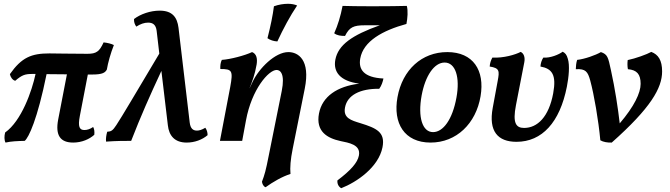

<svg xmlns="http://www.w3.org/2000/svg" viewBox="-20 -741 3525 1010"><path d="M525 -518C503 -470 487 -458 440 -458C354 -458 270 -460 240 -460C145 -460 94 -439 32 -351C35 -336 45 -320 60 -316C96 -347 112 -352 151 -352H167C148 -262 93 -105 7 -44C2 -25 2 -4 9 9C40 2 71 1 110 0C131 -17 177 -114 225 -351C256 -351 292 -350 332 -350L286 -112C270 -28 298 9 365 9C410 9 451 -9 476 -32C478 -47 476 -63 470 -73C454 -62 439 -57 424 -57C398 -57 389 -74 400 -131L442 -349H465C520 -349 533 -359 542 -375C548 -411 562 -461 579 -504C566 -511 544 -516 525 -518Z M1060 -69C1042 -58 1028 -54 1016 -54C995 -54 982 -65 978 -96L919 -595C912 -650 887 -685 820 -685C771 -685 719 -667 685 -641C684 -625 689 -612 697 -601C719 -615 739 -622 759 -622C784 -622 800 -611 804 -579L818 -459C697 -256 620 -125 592 -83C573 -54 565 -49 544 -48C539 -31 536 -11 538 4C592 0 637 0 670 0C721 -131 767 -235 829 -368L863 -82C869 -27 899 9 962 9C1004 9 1044 -6 1072 -30C1072 -45 1068 -58 1060 -69Z M1543 -712C1530 -718 1513 -721 1495 -721C1472 -721 1446 -717 1421 -708C1415 -661 1404 -606 1387 -540C1401 -530 1420 -524 1439 -523C1469 -588 1507 -659 1543 -712ZM1497 -467C1427 -467 1342 -381 1309 -311L1293 -277V-278C1306 -310 1321 -349 1330 -402C1335 -434 1329 -458 1306 -467C1268 -449 1192 -429 1147 -426C1140 -413 1138 -395 1139 -378C1201 -378 1207 -370 1191 -283L1137 0H1254L1274 -108C1304 -271 1393 -373 1435 -373C1455 -373 1480 -352 1462 -262L1394 76C1378 158 1372 178 1358 215C1360 227 1365 239 1377 244C1416 216 1464 188 1508 174C1505 140 1508 99 1520 40L1583 -274C1614 -427 1548 -467 1497 -467Z M2118 -615C2124 -646 2127 -684 2120 -710C2088 -709 2015 -708 1937 -708C1873 -708 1810 -709 1782 -710C1772 -657 1757 -608 1738 -566C1754 -554 1773 -552 1795 -552C1818 -598 1840 -608 1899 -608H1978C1832 -556 1759 -505 1744 -427C1732 -363 1769 -314 1870 -301C1754 -287 1675 -234 1658 -144C1640 -49 1702 -14 1771 1C1813 10 1879 19 1868 77C1861 115 1824 156 1755 208C1753 227 1762 242 1775 249C1857 217 1971 139 1992 34C2008 -46 1960 -67 1876 -93C1827 -108 1784 -120 1795 -176C1807 -240 1873 -275 1975 -274C1987 -290 1994 -312 1997 -328C1893 -333 1865 -376 1875 -433C1891 -525 1994 -581 2118 -615Z M2245 9C2381 9 2484 -91 2508 -235C2531 -371 2469 -467 2333 -467C2199 -467 2097 -374 2071 -230C2046 -93 2107 9 2245 9ZM2258 -46C2202 -46 2177 -124 2198 -239C2217 -342 2264 -412 2319 -412C2376 -412 2401 -335 2381 -227C2360 -112 2311 -46 2258 -46Z M2697 5C2831 5 2925 -97 2962 -285C2972 -336 2978 -397 2967 -432C2961 -454 2953 -462 2940 -469C2920 -454 2875 -435 2838 -438C2829 -424 2824 -408 2823 -391C2884 -380 2908 -348 2890 -250C2867 -126 2807 -68 2737 -68C2694 -68 2676 -94 2694 -187L2738 -413C2743 -439 2736 -460 2719 -468C2690 -453 2629 -435 2570 -438C2562 -423 2557 -408 2556 -391C2608 -383 2608 -368 2598 -315L2572 -174C2549 -50 2599 5 2697 5Z M3406 -468C3383 -455 3322 -433 3282 -425C3280 -409 3280 -393 3283 -377C3330 -373 3350 -351 3350 -300C3350 -252 3316 -181 3240 -92C3231 -171 3215 -276 3194 -371C3179 -441 3176 -455 3141 -467C3114 -451 3055 -430 3016 -426C3011 -412 3009 -389 3009 -377C3061 -380 3072 -364 3085 -317C3105 -243 3128 -110 3138 -3C3153 6 3177 10 3198 9C3403 -173 3463 -278 3463 -365C3463 -424 3443 -454 3406 -468Z"/></svg>

Font: Vollkorn Semibold
Style: Italic
Weight: 600
Italic angle: -11°
Designer: Friedrich Althausen
Foundry: Friedrich Althausen
Version: Version 4.015;PS 004.015;hotconv 1.0.88;makeotf.lib2.5.64775